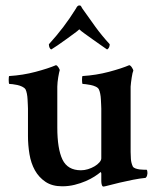

<svg xmlns="http://www.w3.org/2000/svg" viewBox="-20 -680 583 707"><path d="M353 -280Q353 -284 352.5 -293.5Q352 -303 351.5 -314Q351 -325 349 -335Q347 -345 344 -351Q341 -357 332.5 -361Q324 -365 314 -367Q304 -369 295.5 -370Q287 -371 284 -371Q283 -372 282.5 -376.5Q282 -381 282 -386Q282 -391 282.5 -395.5Q283 -400 284 -400Q334 -403 381 -415.5Q428 -428 456 -440Q461 -439 466 -431Q471 -423 471 -420Q468 -414 465 -394.5Q462 -375 461 -361V-305V-120Q461 -109 462 -94.5Q463 -80 469 -67Q472 -62 479.5 -59.5Q487 -57 495 -56Q503 -55 510 -55Q517 -55 520 -55Q523 -52 523 -42Q523 -39 521.5 -33.5Q520 -28 516 -25Q495 -23 469.5 -18Q444 -13 421 -7.5Q398 -2 381 2.5Q364 7 361 7Q357 7 355 1Q353 -5 353 -13V-41Q353 -43 352 -45Q351 -47 350 -46Q342 -39 328 -30Q314 -21 295.5 -13Q277 -5 255 0.5Q233 6 209 6Q172 6 147.5 -10.5Q123 -27 108.5 -53Q94 -79 88.5 -112.5Q83 -146 83 -179V-280Q83 -284 82.5 -293.5Q82 -303 81.5 -314Q81 -325 79 -335Q77 -345 74 -351Q70 -357 61.5 -361Q53 -365 44 -367Q35 -369 26.5 -370Q18 -371 14 -371Q13 -372 12.5 -376.5Q12 -381 12 -386Q12 -391 12.5 -395.5Q13 -400 14 -400Q64 -403 111 -415.5Q158 -428 186 -440Q191 -439 195.5 -431.5Q200 -424 200 -422Q199 -419 197.5 -412Q196 -405 194.5 -396Q193 -387 192 -377.5Q191 -368 191 -361V-306V-211Q191 -132 210 -92.5Q229 -53 278 -53Q291 -53 304 -57Q317 -61 328 -67.5Q339 -74 346 -82Q353 -90 353 -97ZM272 -660Q277 -660 278.5 -657Q280 -654 283 -649Q309 -612 331.5 -581Q354 -550 384 -517Q384 -510 381 -504.5Q378 -499 374 -498Q367 -503 352.5 -513Q338 -523 322 -534.5Q306 -546 292 -556Q278 -566 272 -572Q266 -566 252 -556Q238 -546 222.5 -534.5Q207 -523 192 -513Q177 -503 169 -498Q165 -499 162.5 -504.5Q160 -510 160 -517Q189 -549 213 -580.5Q237 -612 260 -649Q265 -660 272 -660Z"/></svg>

Font: Vermiglione SemiBold
Style: Regular
Weight: 600
Version: Version 1.000